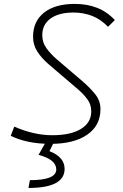

<svg xmlns="http://www.w3.org/2000/svg" viewBox="-20 -723 626 978"><path d="M237.3 9.8Q118.2 9.8 34.7 -31.2L52.7 -78.1Q152.3 -34.2 246.6 -34.2Q339.8 -34.2 392.3 -66.2Q444.8 -98.1 444.8 -155.8Q444.8 -189.9 425.5 -216.6Q406.2 -243.2 378.9 -266.6L225.6 -397.5Q192.9 -425.8 170.7 -459.5Q148.4 -493.2 148.4 -535.6Q148.4 -614.7 204.6 -658.9Q260.7 -703.1 360.8 -703.1Q489.7 -703.1 564.9 -620.6L530.3 -586.4Q492.2 -626 447.8 -642.6Q403.3 -659.2 355 -659.2Q279.8 -659.2 237.5 -628.7Q195.3 -598.1 195.3 -543.9Q195.3 -506.8 216.6 -477.5Q237.8 -448.2 268.1 -421.9L401.9 -307.6Q438.5 -275.9 465.1 -242.9Q491.7 -210 491.7 -167Q491.7 -83.5 424.3 -36.9Q356.9 9.8 237.3 9.8ZM125 234.4 132.3 194.8Q266.6 194.8 266.6 140.1Q266.6 89.8 176.3 65.9L227.1 -23.9L258.3 -5.9L231.9 46.9Q309.1 77.1 309.1 137.2Q309.1 234.4 125 234.4Z"/></svg>

Font: CaskaydiaCove NFP ExtraLight
Style: Italic
Weight: 200
Italic angle: -10°
Designer: Aaron Bell
Foundry: Saja Typeworks
Version: Version 2111.001; VTT 6.35;Nerd Fonts 3.1.1